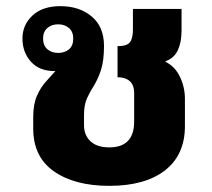

<svg xmlns="http://www.w3.org/2000/svg" viewBox="-20 -590 688 624"><path d="M335 14Q223 14 155.5 -33Q88 -80 88 -172V-210Q88 -251 100 -278.5Q112 -306 129 -324.5Q146 -343 160 -359H157Q108 -359 80.5 -389.5Q53 -420 53 -465Q53 -509 85.5 -539.5Q118 -570 176 -570Q238 -570 278 -536.5Q318 -503 318 -441Q318 -392 308 -362Q298 -332 285 -311.5Q272 -291 262.5 -270Q253 -249 253 -216V-183Q253 -151 274 -131Q295 -111 335 -111Q416 -111 416 -195V-287Q416 -314 401.5 -326.5Q387 -339 362 -339V-440Q393 -440 402.5 -453Q412 -466 412 -494V-561H570V-490Q570 -453 558 -427Q546 -401 518 -391V-389Q549 -374 565 -340Q581 -306 581 -269V-180Q581 -87 516.5 -36.5Q452 14 335 14ZM169 -418Q190 -418 204 -429.5Q218 -441 218 -465Q218 -487 204 -499Q190 -511 169 -511Q148 -511 134 -499Q120 -487 120 -465Q120 -442 134 -430Q148 -418 169 -418Z"/></svg>

Font: Noto Sans Thai Looped ExtraBold
Style: Regular
Weight: 800
Designer: Sasikarn Vongin, Ben Mitchell
Foundry: The Fontpad Ltd
Version: Version 1.001; ttfautohint (v1.8.4.7-5d5b)